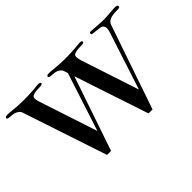

<svg xmlns="http://www.w3.org/2000/svg" viewBox="-112 -1078 1424 1424"><g transform="rotate(-45 600.0 -366.0)"><path d="M784 1H826L1053 -661C1063 -690 1096 -705 1152 -705C1169 -705 1177 -705 1178 -706C1185 -707 1189 -710 1190 -717C1191 -729 1179 -735 1150 -732C1106 -728 1072 -726 1048 -725C1031 -725 1005 -726 968 -729C931 -732 912 -733 910 -733C902 -733 898 -729 898 -722C898 -716 901 -712 906 -711L988 -701C1005 -695 1013 -682 1013 -663C1013 -654 1011 -644 1008 -633L859 -175L709 -631C704 -648 701 -662 701 -672C701 -685 705 -694 714 -697C729 -704 749 -707 772 -707C800 -707 815 -710 816 -717C817 -729 808 -734 781 -731C742 -726 691 -723 628 -723C589 -723 544 -726 493 -732C463 -735 448 -731 448 -720C447 -713 455 -709 470 -708C495 -707 514 -704 526 -699C546 -690 558 -680 562 -667L573 -634L424 -175L274 -631C268 -648 265 -662 265 -672C265 -685 270 -694 279 -697C294 -704 314 -707 337 -707C364 -707 379 -710 380 -717C383 -729 371 -734 346 -731C307 -726 256 -723 193 -723C154 -723 109 -726 58 -732C28 -735 13 -731 12 -720C12 -713 20 -709 35 -708C60 -707 79 -704 91 -699C110 -690 122 -680 127 -667L349 1H391L590 -583Z"/></g></svg>

Font: GFS Fleischman
Style: Regular
Weight: 400
Designer: George Matthiopoulos
Foundry: George Matthiopoulos
Version: Version 1.0